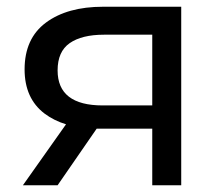

<svg xmlns="http://www.w3.org/2000/svg" viewBox="-20 -550 652 570"><path d="M432 0V-168H278Q272 -168 267 -168L151 0H48L176 -181Q140 -192 112 -213Q53 -258 53 -344Q53 -436 116.5 -483Q180 -530 286 -530H518V0ZM432 -237V-447H289Q223 -447 187 -422Q151 -397 151 -341Q151 -237 285 -237Z"/></svg>

Font: Montserrat Z Med
Style: Regular
Weight: 500
Designer: Julieta Ulanovsky
Foundry: Julieta Ulanovsky
Version: Version 8.000